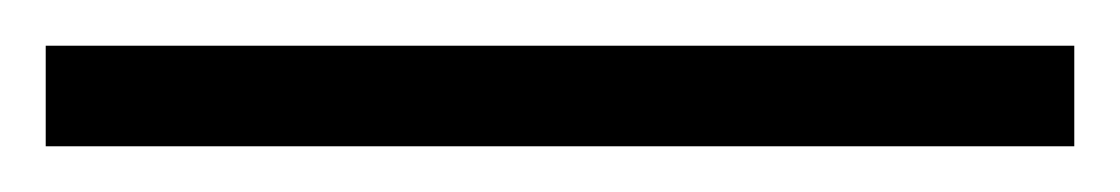

<svg xmlns="http://www.w3.org/2000/svg" viewBox="-20 63 490 84"><path d="M0 83V127H450V83Z"/></svg>

Font: Noto Serif Sinhala SemiCondensed Light
Style: Regular
Weight: 300
Width: 4
Designer: Jelle Bosma - Monotype Design Team
Foundry: Monotype Imaging Inc.
Version: Version 2.007